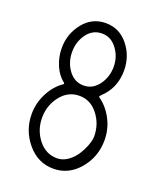

<svg xmlns="http://www.w3.org/2000/svg" viewBox="-122 -712 653 789"><g transform="rotate(20 204.5 -318.0)"><path d="M318.4 -181.6Q318.4 -235.8 286.1 -277.1Q253.9 -318.4 205.1 -318.4Q155.8 -318.4 123.3 -277.1Q90.8 -235.8 90.8 -181.6Q90.8 -127.4 123.3 -86.4Q155.8 -45.4 205.1 -45.4Q229.5 -45.4 251.7 -61Q273.9 -76.7 287.8 -98.9Q301.8 -121.1 310.1 -143.6Q318.4 -166 318.4 -181.6ZM114.3 -478Q114.3 -432.6 139.6 -398.2Q165 -363.8 205.1 -363.8Q244.6 -363.8 270.3 -398.4Q295.9 -433.1 295.9 -478Q295.9 -522 270 -556.4Q244.1 -590.8 205.1 -590.8Q164.6 -590.8 139.4 -556.9Q114.3 -522.9 114.3 -478ZM205.1 -636.2Q264.6 -636.2 303 -588.6Q341.3 -541 341.3 -478Q341.3 -412.6 302.2 -366.7Q293.5 -356.9 283.2 -346.7Q281.7 -345.2 281.7 -343.3Q281.7 -341.8 283.2 -340.3Q318.8 -315.9 341.3 -273.2Q363.8 -230.5 363.8 -181.6Q363.8 -108.9 317.9 -54.4Q272 0 205.1 0Q137.7 0 91.6 -54.7Q45.4 -109.4 45.4 -181.6Q45.4 -229.5 67.9 -272.9Q90.3 -316.4 126 -340.3Q127.9 -341.8 127.9 -343.8Q127.9 -344.7 127 -346.7Q100.1 -366.2 84.5 -402.3Q68.8 -438.5 68.8 -478Q68.8 -541 107.2 -588.6Q145.5 -636.2 205.1 -636.2Z"/></g></svg>

Font: GOSTRUS
Style: type A
Weight: 200
Designer: Юрий и Татьяна Кривогуз
Version: Version 01.0